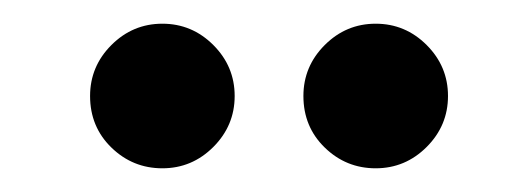

<svg xmlns="http://www.w3.org/2000/svg" viewBox="-20 -715 432 162"><path d="M56 -634Q56 -659 74 -677Q92 -695 117 -695Q142 -695 160 -677Q178 -659 178 -634Q178 -609 160 -591Q142 -573 117 -573Q92 -573 74 -590.5Q56 -608 56 -634ZM236 -634Q236 -659 254 -677Q272 -695 297 -695Q322 -695 340 -677Q358 -659 358 -634Q358 -609 340 -591Q322 -573 297 -573Q272 -573 254 -590.5Q236 -608 236 -634Z"/></svg>

Font: Lobster 1.4
Style: Regular
Weight: 400
Designer: Pablo Impallari
Foundry: Pablo Impallari. www.impallari.com
Version: Version 1.4